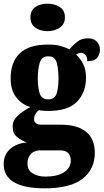

<svg xmlns="http://www.w3.org/2000/svg" viewBox="-33 -793 565 1047"><path d="M211 234Q-13 234 -13 101Q-13 52 21 20.5Q55 -11 113 -16Q85 -26 60.5 -45.5Q36 -65 36 -102Q36 -136 62.5 -161Q89 -186 132 -209Q87 -223 56 -261.5Q25 -300 25 -365Q25 -454 74.5 -502Q124 -550 231 -550Q267 -550 293 -543.5Q319 -537 345 -524Q367 -549 389.5 -566.5Q412 -584 448 -584Q479 -584 495.5 -565.5Q512 -547 512 -523Q512 -497 497 -478Q482 -459 443 -459Q443 -484 431.5 -494.5Q420 -505 411 -505Q401 -505 394 -501.5Q387 -498 382 -496Q404 -475 420 -445Q436 -415 436 -370Q436 -289 387 -238.5Q338 -188 231 -188Q222 -188 205 -189Q188 -190 180 -192Q171 -188 162 -174Q153 -160 153 -144Q153 -127 164.5 -120Q176 -113 191 -113H297Q391 -113 437.5 -73.5Q484 -34 484 40Q484 130 417 182Q350 234 211 234ZM229 -251Q266 -251 276 -283.5Q286 -316 286 -365Q286 -416 276.5 -451Q267 -486 230 -486Q194 -486 183.5 -450Q173 -414 173 -364Q173 -316 183.5 -283.5Q194 -251 229 -251ZM214 170Q279 170 316 146.5Q353 123 353 81Q353 58 339.5 42.5Q326 27 296 27H182Q169 27 154 33.5Q139 40 128 56Q117 72 117 100Q117 136 146 153Q175 170 214 170ZM226 -623Q187 -623 160 -642Q133 -661 133 -698Q133 -737 160 -755Q187 -773 226 -773Q264 -773 292.5 -755Q321 -737 321 -698Q321 -661 292.5 -642Q264 -623 226 -623Z"/></svg>

Font: Noto Serif Thai Condensed Black
Style: Regular
Weight: 900
Width: 3
Designer: Monotype Design Team
Foundry: Monotype Imaging Inc.
Version: Version 2.002; ttfautohint (v1.8.4.7-5d5b)